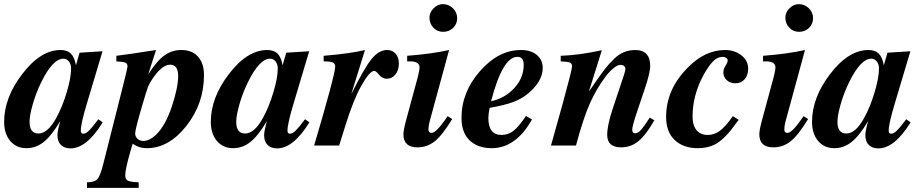

<svg xmlns="http://www.w3.org/2000/svg" viewBox="-41 -704 4470 929"><path d="M435 -127 456 -112Q378 14 300 14Q271 14 254 -2.5Q237 -19 237 -50Q237 -71 251 -119Q209 -48 171 -17.5Q133 13 87 13Q38 13 8.5 -22Q-21 -57 -21 -114Q-21 -231 66 -345Q155 -462 252 -462Q284 -462 301.5 -445Q319 -428 326 -390H327L344 -449L455 -456L380 -205Q350 -106 350 -72Q350 -57 362 -57Q374 -57 389 -71.5Q404 -86 435 -127ZM303 -373Q303 -393 292.5 -406.5Q282 -420 266 -420Q214 -420 158 -305Q133 -254 117.5 -199.5Q102 -145 102 -115Q102 -58 145 -58Q190 -58 231 -133Q260 -185 281.5 -256.5Q303 -328 303 -373Z M677 -347H678Q719 -411 755.5 -436.5Q792 -462 836 -462Q889 -462 917.5 -429.5Q946 -397 946 -341Q946 -203 861 -95Q776 13 669 13Q631 13 601 -9L589 32Q565 115 565 146Q565 164 578.5 170.5Q592 177 630 178V205H380V178Q416 178 430 163Q444 148 458 92L554 -288Q576 -376 576 -382Q576 -396 566 -400.5Q556 -405 522 -407V-434Q573 -440 714 -462ZM782 -391Q742 -391 695 -320Q682 -301 675 -283Q668 -265 651 -207Q613 -79 613 -58Q613 -43 624.5 -32.5Q636 -22 652 -22Q682 -22 714 -52Q760 -97 790.5 -189Q821 -281 821 -336Q821 -391 782 -391Z M1435 -127 1456 -112Q1378 14 1300 14Q1271 14 1254 -2.5Q1237 -19 1237 -50Q1237 -71 1251 -119Q1209 -48 1171 -17.5Q1133 13 1087 13Q1038 13 1008.5 -22Q979 -57 979 -114Q979 -231 1066 -345Q1155 -462 1252 -462Q1284 -462 1301.5 -445Q1319 -428 1326 -390H1327L1344 -449L1455 -456L1380 -205Q1350 -106 1350 -72Q1350 -57 1362 -57Q1374 -57 1389 -71.5Q1404 -86 1435 -127ZM1303 -373Q1303 -393 1292.5 -406.5Q1282 -420 1266 -420Q1214 -420 1158 -305Q1133 -254 1117.5 -199.5Q1102 -145 1102 -115Q1102 -58 1145 -58Q1190 -58 1231 -133Q1260 -185 1281.5 -256.5Q1303 -328 1303 -373Z M1660 -253H1661Q1721 -374 1756.5 -418Q1792 -462 1832 -462Q1858 -462 1873.5 -444Q1889 -426 1889 -396Q1889 -365 1872.5 -344Q1856 -323 1831 -323Q1809 -323 1793.5 -342Q1778 -361 1770 -361Q1747 -361 1705 -285Q1669 -220 1631 -99L1600 0H1479Q1581 -345 1581 -382Q1581 -396 1569.5 -401.5Q1558 -407 1525 -407V-434Q1656 -445 1725 -462Z M2103 -550Q2075 -550 2056 -570Q2037 -590 2037 -619Q2037 -644 2057 -664Q2077 -684 2102 -684Q2130 -684 2150.5 -664Q2171 -644 2171 -616Q2171 -588 2151.5 -569Q2132 -550 2103 -550ZM2125 -142 2147 -128Q2099 -49 2062 -20Q2025 9 1979 9Q1911 9 1911 -54Q1911 -76 1926 -130L1981 -333Q1989 -365 1989 -378Q1989 -407 1943 -407H1929V-434Q2047 -443 2132 -462L2041 -128Q2032 -97 2032 -77Q2032 -61 2047 -61Q2068 -61 2111 -122Z M2504 -143 2533 -126Q2455 13 2338 13Q2271 13 2231.5 -24.5Q2192 -62 2192 -134Q2192 -258 2281.5 -360Q2371 -462 2480 -462Q2528 -462 2556.5 -438Q2585 -414 2585 -375Q2585 -312 2516 -253Q2484 -226 2442.5 -210.5Q2401 -195 2328 -182Q2322 -152 2322 -133Q2322 -51 2386 -51Q2418 -51 2443.5 -71Q2469 -91 2504 -143ZM2493 -390Q2493 -429 2462 -429Q2391 -429 2335 -214Q2403 -229 2448 -278.5Q2493 -328 2493 -390Z M3103 -135 3125 -122Q3084 -50 3047.5 -20.5Q3011 9 2965 9Q2897 9 2897 -51Q2897 -98 2923 -176L2978 -341Q2985 -364 2985 -369Q2985 -390 2960 -390Q2947 -390 2927 -373.5Q2907 -357 2891 -336Q2844 -274 2812 -201Q2780 -128 2746 0H2625L2682 -204Q2727 -368 2727 -383Q2727 -397 2715.5 -401.5Q2704 -406 2672 -407V-434Q2762 -437 2871 -461L2809 -263H2810Q2861 -338 2883 -366.5Q2905 -395 2932 -421Q2975 -462 3032 -462Q3105 -462 3105 -385Q3105 -351 3077 -269L3042 -165Q3018 -94 3018 -76Q3018 -59 3032 -59Q3045 -59 3059 -74Q3073 -89 3103 -135Z M3505 -142 3533 -124Q3508 -90 3495 -73.5Q3482 -57 3460.5 -36.5Q3439 -16 3418 -5Q3383 13 3335 13Q3265 13 3223.5 -26.5Q3182 -66 3182 -138Q3182 -272 3287 -377Q3370 -462 3467 -462Q3513 -462 3546 -436.5Q3579 -411 3579 -372Q3579 -340 3562 -320.5Q3545 -301 3517 -301Q3492 -301 3475.5 -316Q3459 -331 3459 -354Q3459 -370 3469.5 -386Q3480 -402 3480 -412Q3480 -419 3472.5 -424Q3465 -429 3456 -429Q3430 -429 3408.5 -406.5Q3387 -384 3363 -341Q3310 -243 3310 -140Q3310 -97 3329.5 -74Q3349 -51 3383 -51Q3415 -51 3442 -71Q3469 -91 3505 -142Z M3825 -550Q3797 -550 3778 -570Q3759 -590 3759 -619Q3759 -644 3779 -664Q3799 -684 3824 -684Q3852 -684 3872.5 -664Q3893 -644 3893 -616Q3893 -588 3873.5 -569Q3854 -550 3825 -550ZM3847 -142 3869 -128Q3821 -49 3784 -20Q3747 9 3701 9Q3633 9 3633 -54Q3633 -76 3648 -130L3703 -333Q3711 -365 3711 -378Q3711 -407 3665 -407H3651V-434Q3769 -443 3854 -462L3763 -128Q3754 -97 3754 -77Q3754 -61 3769 -61Q3790 -61 3833 -122Z M4344 -127 4365 -112Q4287 14 4209 14Q4180 14 4163 -2.5Q4146 -19 4146 -50Q4146 -71 4160 -119Q4118 -48 4080 -17.5Q4042 13 3996 13Q3947 13 3917.5 -22Q3888 -57 3888 -114Q3888 -231 3975 -345Q4064 -462 4161 -462Q4193 -462 4210.5 -445Q4228 -428 4235 -390H4236L4253 -449L4364 -456L4289 -205Q4259 -106 4259 -72Q4259 -57 4271 -57Q4283 -57 4298 -71.5Q4313 -86 4344 -127ZM4212 -373Q4212 -393 4201.5 -406.5Q4191 -420 4175 -420Q4123 -420 4067 -305Q4042 -254 4026.5 -199.5Q4011 -145 4011 -115Q4011 -58 4054 -58Q4099 -58 4140 -133Q4169 -185 4190.5 -256.5Q4212 -328 4212 -373Z"/></svg>

Font: STIX
Style: Bold Italic
Weight: 700
Italic angle: -16.33°
Designer: MicroPress Inc., with final additions and corrections provided by Coen Hoffman, Elsevier (retired)
Version: Version 1.1.1